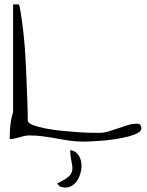

<svg xmlns="http://www.w3.org/2000/svg" viewBox="-20 -648 676 880"><path d="M113.3 -27.3Q100.6 -27.3 90.3 -24.4Q80.1 -21.5 68.8 -18.6Q57.6 -15.6 46.9 -13.2Q36.1 -10.7 24.4 -10.7Q24.4 -43 27.3 -72.8Q30.3 -102.5 40 -133.8V-627.9H66.4Q67.4 -627.9 69.8 -618.2Q72.3 -608.4 74.7 -591.8Q77.1 -575.2 80.1 -555.2Q83 -535.2 85.4 -514.6Q87.9 -494.1 89.8 -474.1Q91.8 -454.1 92.8 -441.4Q93.8 -427.7 95.7 -400.4Q97.7 -373 99.1 -338.9Q100.6 -304.7 102.1 -267.1Q103.5 -229.5 105 -195.3Q106.4 -161.1 106.9 -133.8Q107.4 -106.4 107.4 -92.8Q111.3 -82 133.8 -73.7Q156.2 -65.4 189.5 -59.1Q222.7 -52.7 260.7 -48.8Q298.8 -44.9 333.5 -42.5Q368.2 -40 395.5 -39.6Q422.9 -39.1 432.6 -39.1Q456.1 -39.1 477.5 -45.4Q499 -51.8 520.5 -59.6Q542 -67.4 564 -74.2Q585.9 -81.1 609.4 -81.1Q618.2 -81.1 623 -75.2Q627.9 -69.3 627.9 -59.6Q627.9 -47.9 611.3 -38.6Q594.7 -29.3 568.8 -22.5Q543 -15.6 511.7 -10.7Q480.5 -5.9 450.2 -3.4Q419.9 -1 396.5 0Q373 1 361.3 1Q329.1 1 298.3 -3.4Q267.6 -7.8 236.8 -13.7Q206.1 -19.5 175.3 -23.4Q144.5 -27.3 113.3 -27.3ZM241.2 193.4Q267.6 180.7 282.2 170.9Q296.9 161.1 303.7 150.9Q310.5 140.6 311.5 129.4Q312.5 118.2 310.1 105Q307.6 91.8 304.7 75.7Q301.8 59.6 301.8 40Q324.2 43 336.9 59.1Q349.6 75.2 352.5 97.2Q355.5 119.1 349.6 142.6Q343.8 166 331.1 183.6Q318.4 201.2 298.8 208.5Q279.3 215.8 254.9 207Z"/></svg>

Font: The Girl Next Door
Style: Regular
Weight: 400
Designer: Kimberly Geswein
Foundry: Kimberly Geswein
Version: Version 1.002 2010